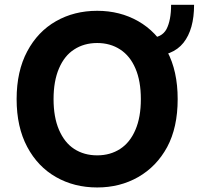

<svg xmlns="http://www.w3.org/2000/svg" viewBox="-20 -783 853 812"><path d="M703.6 -762.7H800.8Q800.8 -658.7 755.9 -602.1Q710.4 -544.9 612.8 -544.9V-623Q664.1 -623 684.1 -659.7Q703.6 -697.3 703.6 -762.7ZM731.4 -363.8Q731.4 -244.1 687 -161.1Q642.1 -78.6 564.5 -34.2Q487.3 9.8 391.1 9.8Q293.9 9.8 216.8 -34.2Q139.6 -78.1 95.2 -161.6Q50.3 -245.6 50.3 -363.8Q50.3 -481.9 95.2 -565.9Q139.6 -649.4 216.8 -693.4Q293.9 -737.3 391.1 -737.3Q487.3 -737.3 564.5 -693.4Q641.6 -649.4 687 -565.9Q731.4 -482.9 731.4 -363.8ZM488.3 -573.7Q446.3 -601.1 391.1 -601.1Q335.4 -601.1 293.5 -573.7Q252.4 -547.4 229.5 -493.7Q206.5 -440.4 206.5 -363.8Q206.5 -287.1 229.5 -233.9Q252.9 -179.7 293.5 -153.3Q335.4 -126 391.1 -126Q446.3 -126 488.3 -153.3Q529.8 -180.2 552.7 -233.9Q575.7 -287.1 575.7 -363.8Q575.7 -440.4 552.7 -493.7Q529.8 -546.9 488.3 -573.7Z"/></svg>

Font: My Font
Style: Bold
Weight: 500
Designer: Rasmus Andersson
Foundry: rsms
Version: Version 0.001